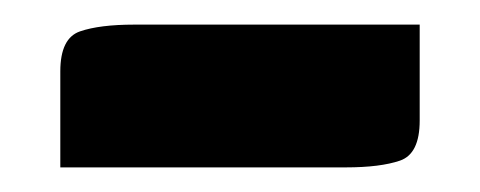

<svg xmlns="http://www.w3.org/2000/svg" viewBox="-20 -353 390 156"><path d="M29 -295Q29 -322 45 -327.5Q61 -333 89 -333H321V-255Q321 -228 305 -222.5Q289 -217 261 -217H29Z"/></svg>

Font: Changa SemiBold
Style: Regular
Weight: 600
Designer: Eduardo Rodriguez Tunni
Foundry: Eduardo Rodriguez Tunni
Version: Version 3.002; ttfautohint (v1.8.2)